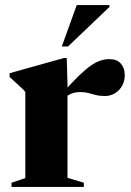

<svg xmlns="http://www.w3.org/2000/svg" viewBox="-20 -738 516 758"><path d="M412.5 -504.5Q441.5 -504.5 457 -487Q472.5 -469.5 472.5 -442Q472.5 -406 449.5 -382.5Q426.5 -359 394 -359Q373 -359 358 -363Q343 -367 329.2 -370.8Q315.5 -374.5 296.5 -374.5Q282.5 -374.5 270.8 -371.5Q259 -368.5 248.8 -361.8Q238.5 -355 227.5 -344.5L225 -368.5Q263.5 -412 291.2 -438.8Q319 -465.5 339.8 -479.8Q360.5 -494 377.8 -499.2Q395 -504.5 412.5 -504.5ZM246.5 -405V-36L311 -16.5V0H25.5V-16.5L80 -35V-375Q73.5 -383 65.8 -390.2Q58 -397.5 46.8 -407.5Q35.5 -417.5 18 -434V-449L232.5 -509H243.5ZM224 -554.5 283 -718H412V-710.5L248.5 -554.5Z"/></svg>

Font: Newsreader 60pt
Style: Bold
Weight: 700
Designer: Hugues Gentile
Foundry: Production Type
Version: Version 1.003